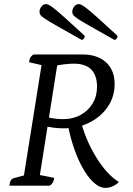

<svg xmlns="http://www.w3.org/2000/svg" viewBox="-20 -907 651 938"><path d="M494 11Q470 11 444 -10Q418 -31 393 -71Q368 -111 346.5 -169Q325 -227 311 -300L374 -321Q384 -276 403.5 -229.5Q423 -183 448.5 -141Q474 -99 503 -67Q532 -35 561 -18Q551 -7 533 2Q515 11 494 11ZM203 -337Q213 -333 238 -329Q263 -325 288 -325Q337 -325 374 -345.5Q411 -366 432.5 -401.5Q454 -437 454 -483Q454 -539 425.5 -567.5Q397 -596 341 -596Q321 -596 295 -593Q269 -590 245 -584L261 -598L172 -34L159 -55L245 -38Q241 -10 223 0H26Q27 -15 32 -24Q37 -33 45 -36L112 -54L95 -38L185 -602L196 -586L122 -603Q124 -619 129 -627Q134 -635 144 -641H383Q456 -641 498 -602.5Q540 -564 540 -496Q540 -435 507 -386Q474 -337 417.5 -308.5Q361 -280 291 -280Q266 -280 239 -283.5Q212 -287 194 -294ZM539 -712Q544 -712 549 -717Q554 -722 554 -732Q493 -788 458 -819.5Q423 -851 405 -865Q387 -879 379 -883Q371 -887 364 -887Q356 -887 349 -881.5Q342 -876 337.5 -867.5Q333 -859 333 -849Q333 -842 337 -835Q341 -828 359.5 -815.5Q378 -803 420.5 -779Q463 -755 539 -712ZM379 -712Q384 -712 389 -717Q394 -722 394 -732Q333 -788 298 -819.5Q263 -851 245 -865Q227 -879 219 -883Q211 -887 204 -887Q196 -887 189 -881.5Q182 -876 177.5 -867.5Q173 -859 173 -849Q173 -842 177 -835Q181 -828 199.5 -815.5Q218 -803 260.5 -779Q303 -755 379 -712Z"/></svg>

Font: Petrona
Style: Italic
Weight: 400
Italic angle: -9°
Designer: Ringo R. Seeber
Foundry: Ringo R. Seeber
Version: Version 2.001; ttfautohint (v1.8.3)